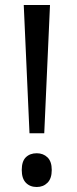

<svg xmlns="http://www.w3.org/2000/svg" viewBox="-20 -734 309 768"><path d="M98 -201 75 -714H180L157 -201ZM127 -121Q153 -121 170 -104.5Q187 -88 187 -54Q187 -20 170 -3Q153 14 127 14Q100 14 83.5 -3Q67 -20 67 -54Q67 -89 83.5 -105Q100 -121 127 -121Z"/></svg>

Font: Noto Sans Display
Style: Regular
Weight: 400
Designer: Monotype Design team
Foundry: Monotype Imaging Inc.
Version: Version 1.000